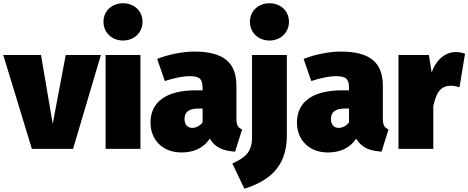

<svg xmlns="http://www.w3.org/2000/svg" viewBox="-36 -915 2878 1180"><path d="M584 -577H368L288 -154L216 -577H-16L160 0H413Z M720 -895C650 -895 600 -846 600 -781C600 -716 650 -666 720 -666C790 -666 840 -716 840 -781C840 -846 790 -895 720 -895ZM827 -577H613V0H827Z M1417 -187V-386C1417 -528 1342 -598 1158 -598C1092 -598 1003 -582 930 -553L977 -417C1034 -436 1092 -447 1126 -447C1189 -447 1209 -432 1209 -374V-360H1168C986 -360 889 -289 889 -162C889 -55 964 22 1079 22C1145 22 1211 1 1253 -63C1286 -8 1334 12 1409 17L1452 -120C1426 -130 1417 -146 1417 -187ZM1145 -129C1116 -129 1098 -150 1098 -183C1098 -228 1126 -248 1186 -248H1209V-163C1195 -144 1172 -129 1145 -129Z M1620 -895C1550 -895 1500 -846 1500 -781C1500 -716 1550 -666 1620 -666C1690 -666 1740 -716 1740 -781C1740 -846 1690 -895 1620 -895ZM1727 -577H1513V-70C1513 24 1465 56 1392 90L1466 245C1608 199 1727 120 1727 -83Z M2317 -187V-386C2317 -528 2242 -598 2058 -598C1992 -598 1903 -582 1830 -553L1877 -417C1934 -436 1992 -447 2026 -447C2089 -447 2109 -432 2109 -374V-360H2068C1886 -360 1789 -289 1789 -162C1789 -55 1864 22 1979 22C2045 22 2111 1 2153 -63C2186 -8 2234 12 2309 17L2352 -120C2326 -130 2317 -146 2317 -187ZM2045 -129C2016 -129 1998 -150 1998 -183C1998 -228 2026 -248 2086 -248H2109V-163C2095 -144 2072 -129 2045 -129Z M2763 -595C2700 -595 2641 -544 2617 -469L2600 -577H2413V0H2627V-262C2643 -336 2666 -388 2735 -388C2754 -388 2770 -384 2788 -379L2822 -585C2801 -592 2786 -595 2763 -595Z"/></svg>

Font: Glow Sans SC Normal Heavy
Style: Regular
Weight: 900
Designer: Ryoko NISHIZUKA (kana, bopomofo & ideographs); Paul D. Hunt (Latin, Greek & Cyrillic); Sandoll Communications, Soo-young
Version: Version 0.93